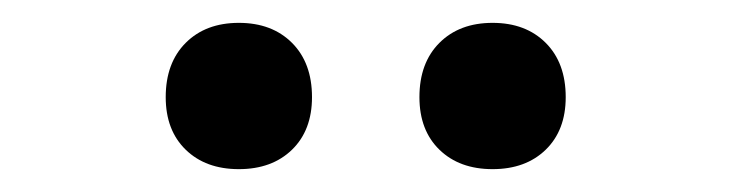

<svg xmlns="http://www.w3.org/2000/svg" viewBox="-20 -797 640 168"><path d="M411 -649Q382 -649 364.5 -666Q347 -683 347 -712Q347 -742 364.5 -759.5Q382 -777 411 -777Q440 -777 457.5 -759.5Q475 -742 475 -712Q475 -683 457.5 -666Q440 -649 411 -649ZM189 -649Q160 -649 142.5 -666Q125 -683 125 -712Q125 -742 142.5 -759.5Q160 -777 189 -777Q218 -777 235.5 -759.5Q253 -742 253 -712Q253 -683 235.5 -666Q218 -649 189 -649Z"/></svg>

Font: Pitagon Sans Mono
Style: Regular
Weight: 400
Monospace: yes
Designer: Travis Tran
Foundry: Pitagon
Version: Version 1.001;gftools[0.9.26]